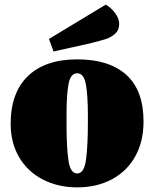

<svg xmlns="http://www.w3.org/2000/svg" viewBox="-20 -786 665 828"><path d="M26 0ZM599 -262Q599 -176 563.5 -112Q528 -48 463 -13Q398 22 313 22Q230 22 164.5 -12Q99 -46 62.5 -108Q26 -170 26 -252Q26 -387 101 -458.5Q176 -530 313 -530Q451 -530 525 -463Q599 -396 599 -262ZM359 -257V-288Q359 -373 350.5 -421.5Q342 -470 313 -470Q284 -470 275.5 -423.5Q267 -377 267 -296V-246Q267 -152 275 -95Q283 -38 313 -38Q343 -38 351 -98Q359 -158 359 -257ZM436 -766Q459 -753 476.5 -729.5Q494 -706 494 -683Q494 -656 476.5 -640.5Q459 -625 437.5 -618Q416 -611 368 -599L211 -564L191 -618Z"/></svg>

Font: Sansita Black
Style: Regular
Weight: 900
Designer: Pablo Cosgaya
Foundry: Omnibus-Type
Version: Version 1.006; ttfautohint (v1.5)